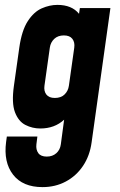

<svg xmlns="http://www.w3.org/2000/svg" viewBox="-20 -583 493 786"><path d="M154 183Q73 183 33.5 132Q-6 81 5 -2L8 -24H133L129 8Q126.5 29.5 136.8 43.8Q147 58 171.5 58Q195 58 210.5 44.2Q226 30.5 229 8L242.5 -93Q203.5 -57 145 -57Q112.5 -57 84 -71.5Q55.5 -86 41.2 -123.8Q27 -161.5 37 -232L59 -388Q69 -458.5 93.8 -496.5Q118.5 -534.5 150.8 -548.8Q183 -563 215 -563Q274 -563 303.5 -526.5L307 -550H432L355 0Q347.5 55 319.8 96.2Q292 137.5 249.2 160.2Q206.5 183 154 183ZM204.5 -182Q229.5 -182 244.2 -196.2Q259 -210.5 262 -232L284 -388Q287 -410 276.2 -424Q265.5 -438 241.5 -438Q217 -438 202 -423.8Q187 -409.5 184 -388L162 -232Q159 -210 169.8 -196Q180.5 -182 204.5 -182Z"/></svg>

Font: Mohave
Style: Bold Italic
Weight: 700
Italic angle: -8°
Designer: Gumpita Rahayu
Foundry: Tokotype
Version: Version 2.003; ttfautohint (v1.8.3)